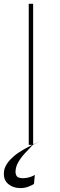

<svg xmlns="http://www.w3.org/2000/svg" viewBox="-36 -747 307 990"><path d="M134.9 -727.3V0H112.2V-727.3ZM69.6 223Q28.8 222.3 3.4 198.9Q-22 175.4 -14.2 129.3Q-5.3 93.4 35 58.8Q75.3 24.1 169 -18.5L133.5 0Q113.3 20.6 92.7 43Q72.1 65.3 58.2 89.3Q44.4 113.3 44 139.2Q44.4 153.4 51.1 162.3Q57.9 171.2 83.8 171.9Q103.7 171.2 119.5 165.8Q135.3 160.5 143.5 154.8L139.2 201.7Q128.2 208.5 110.6 215.4Q93 222.3 69.6 223Z"/></svg>

Font: Inter UI Thin
Style: Regular
Weight: 100
Designer: Rasmus Andersson
Foundry: rsms
Version: 3.2;8d6f07862